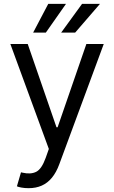

<svg xmlns="http://www.w3.org/2000/svg" viewBox="-20 -776 597 1004"><path d="M129.9 208Q108.4 208 91.8 204.8Q75.2 201.7 68.4 198.2L89.8 125L98.1 127Q140.1 136.7 168.9 122.6Q197.8 108.4 218.8 49.8L235.4 2.9L34.2 -545.9H125L275.4 -110.4H281.2L431.6 -545.9H522.5L290 83Q274.4 125.5 251.5 153.3Q228.5 181.2 198.2 194.6Q168 208 129.9 208ZM299.8 -605.5 409.2 -755.9H502.9L373 -605.5ZM153.3 -605.5 232.4 -755.9H325.2L219.7 -605.5Z"/></svg>

Font: GitLab Sans
Style: Regular
Weight: 400
Designer: Rasmus Andersson
Foundry: Modifications by GitLab B.V., manufactured by rsms
Version: Version 4.000;git-c8fb6b7